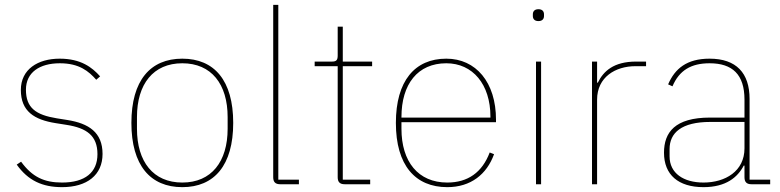

<svg xmlns="http://www.w3.org/2000/svg" viewBox="-20 -760 3217 792"><path d="M236 12C339 12 403 -38 403 -125C403 -214 346 -251 258 -265L214 -272C128 -286 87 -315 87 -390C87 -461 143 -499 227 -499C307 -499 346 -466 377 -431L393 -445C360 -482 314 -518 226 -518C136 -518 66 -474 66 -389C66 -301 121 -266 210 -252L254 -245C338 -232 382 -200 382 -124C382 -49 331 -7 236 -7C162 -7 113 -30 67 -93L49 -81C96 -15 155 12 236 12Z M732 12C864 12 942 -78 942 -253C942 -428 864 -518 732 -518C600 -518 522 -428 522 -253C522 -78 600 12 732 12ZM732 -7C612 -7 545 -93 545 -229V-277C545 -413 612 -499 732 -499C852 -499 919 -413 919 -277V-229C919 -93 852 -7 732 -7Z M1213 0V-19H1128V-740H1107V-29C1107 -9 1116 0 1136 0Z M1507 0V-19H1394V-487H1515V-506H1394V-650H1373V-531C1373 -513 1368 -506 1350 -506H1278V-487H1373V-29C1373 -9 1382 0 1402 0Z M1825 12C1922 12 1988 -41 2018 -124L2000 -131C1969 -49 1910 -7 1825 -7C1705 -7 1636 -93 1636 -229V-256H2026V-266C2026 -421 1943 -518 1821 -518C1691 -518 1613 -426 1613 -253C1613 -78 1693 12 1825 12ZM1821 -499C1930 -499 2003 -412 2003 -279V-275H1636V-277C1636 -413 1703 -499 1821 -499Z M2201 -673C2218 -673 2224 -683 2224 -694V-701C2224 -712 2218 -722 2201 -722C2184 -722 2178 -712 2178 -701V-694C2178 -683 2184 -673 2201 -673ZM2191 0H2212V-506H2191Z M2443 0V-349C2443 -442 2519 -487 2601 -487H2645V-506H2604C2511 -506 2469 -466 2446 -419H2443V-506H2422V0Z M3157 0V-19H3072V-352C3072 -459 3017 -518 2907 -518C2813 -518 2764 -477 2736 -412L2754 -404C2782 -470 2831 -499 2907 -499C3001 -499 3051 -453 3051 -349V-275H2909C2764 -275 2719 -214 2719 -130C2719 -39 2778 12 2882 12C2975 12 3023 -29 3048 -77H3051V-29C3051 -9 3060 0 3080 0ZM2882 -7C2800 -7 2742 -45 2742 -115V-145C2742 -212 2791 -257 2910 -257H3051V-148C3051 -54 2972 -7 2882 -7Z"/></svg>

Font: IBM Plex Arabic Thin
Style: Regular
Weight: 100
Designer: Mike Abbink, Paul van der Laan, Pieter van Rosmalen, Wael Morcos, Khajak Apelian
Foundry: Bold Monday
Version: Version 1.0